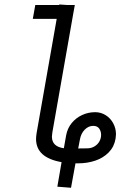

<svg xmlns="http://www.w3.org/2000/svg" viewBox="-20 -748 640 884"><path d="M263.5 -1.5Q146 -22 146 -108Q146 -119 148.5 -135L241 -661H131L142.5 -725H252.5L253 -727.5L288.5 -725H324.5L318.5 -692L221 -138Q219 -125 219 -119Q219 -73 274 -65.5L284.5 -125Q290.5 -157.5 310.2 -181.5Q330 -205.5 358.2 -218.5Q386.5 -231.5 418 -231.5Q444.5 -231.5 466.5 -217.8Q488.5 -204 501.2 -180.5Q514 -157 514 -129.5Q514 -123 512 -109Q505.5 -71.5 480.2 -46Q455 -20.5 418.2 -8.2Q381.5 4 340.5 4H327.5L307 116.5L244 111.5ZM381.5 -65Q400 -65 414.8 -73.8Q429.5 -82.5 437.5 -96.8Q445.5 -111 445.5 -127Q445.5 -143.5 436.8 -156Q428 -168.5 409 -168.5Q387.5 -168.5 370 -151Q352.5 -133.5 347.5 -103.5L340 -64.5Z"/></svg>

Font: JuliaMono Light
Style: Italic
Weight: 300
Italic angle: -9°
Monospace: yes
Designer: cormullion
Foundry: corm
Version: Version 0.054; ttfautohint (v1.8.4)